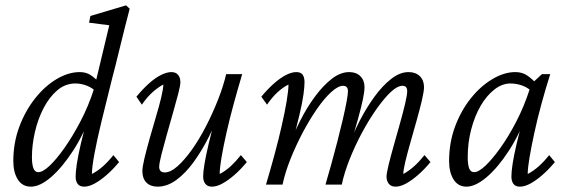

<svg xmlns="http://www.w3.org/2000/svg" viewBox="-20 -697 2142 725"><path d="M96.7 7.8Q64.5 7.8 47.4 -19Q30.3 -45.9 30.3 -88.9Q30.3 -157.2 52.7 -217.8Q75.2 -278.3 112.3 -325.2Q149.4 -372.1 193.8 -398.4Q238.3 -424.8 281.2 -424.8Q305.7 -424.8 323.7 -412.6Q341.8 -400.4 360.4 -378.9L346.7 -346.7Q331.1 -364.3 309.1 -373Q287.1 -381.8 264.6 -381.8Q226.6 -381.8 196.3 -356Q166 -330.1 144.5 -288.6Q123 -247.1 111.8 -198.2Q100.6 -149.4 100.6 -103.5Q100.6 -77.1 106 -62Q111.3 -46.9 125 -46.9Q141.6 -46.9 167.5 -71.3Q193.4 -95.7 223.6 -138.7Q253.9 -181.6 283.7 -238.3Q313.5 -294.9 335 -361.3L339.8 -380.9L392.6 -601.6L316.4 -611.3L321.3 -636.7L456.1 -676.8L469.7 -664.1Q462.9 -638.7 451.7 -594.2Q440.4 -549.8 428.2 -499Q416 -448.2 403.3 -400.4L362.3 -234.4Q346.7 -169.9 336.9 -117.7Q327.1 -65.4 327.1 -40Q349.6 -51.8 369.1 -69.3Q388.7 -86.9 408.2 -111.3L429.7 -85Q405.3 -55.7 381.3 -35.2Q357.4 -14.6 336.4 -3.4Q315.4 7.8 297.9 7.8Q281.2 7.8 273.4 -2.4Q265.6 -12.7 265.6 -30.3Q265.6 -47.9 270 -77.6Q274.4 -107.4 285.6 -155.8Q296.9 -204.1 317.4 -277.3H328.1Q297.9 -192.4 256.3 -128.4Q214.8 -64.5 172.9 -28.3Q130.9 7.8 96.7 7.8Z M627 -424.8Q643.6 -424.8 652.3 -414.6Q661.1 -404.3 661.1 -386.7Q661.1 -374 652.8 -342.3Q644.5 -310.5 632.8 -269.5Q621.1 -228.5 609.4 -187Q597.7 -145.5 589.4 -112.8Q581.1 -80.1 581.1 -66.4Q581.1 -57.6 585.9 -51.8Q590.8 -45.9 602.5 -45.9Q624 -45.9 650.4 -69.3Q676.8 -92.8 704.6 -131.8Q732.4 -170.9 757.8 -220.2Q783.2 -269.5 803.2 -320.3Q823.2 -371.1 834 -417H894.5Q877.9 -361.3 862.3 -304.2Q846.7 -247.1 835 -194.8Q823.2 -142.6 816.4 -102.5Q809.6 -62.5 809.6 -40Q832 -51.8 851.1 -69.3Q870.1 -86.9 889.6 -111.3L912.1 -85Q887.7 -55.7 863.8 -35.2Q839.8 -14.6 818.8 -3.4Q797.9 7.8 780.3 7.8Q763.7 7.8 755.4 -2.9Q747.1 -13.7 747.1 -30.3Q747.1 -47.9 752 -77.1Q756.8 -106.4 768.1 -154.8Q779.3 -203.1 799.8 -277.3H810.5Q793 -228.5 767.6 -178.2Q742.2 -127.9 711.4 -85.4Q680.7 -43 646 -17.6Q611.3 7.8 575.2 7.8Q547.9 7.8 532.7 -7.8Q517.6 -23.4 517.6 -50.8Q517.6 -66.4 525.4 -99.1Q533.2 -131.8 544.9 -173.3Q556.6 -214.8 568.8 -255.9Q581.1 -296.9 588.9 -329.6Q596.7 -362.3 596.7 -377.9Q575.2 -366.2 555.2 -348.1Q535.2 -330.1 515.6 -301.8L495.1 -332Q519.5 -361.3 543 -382.3Q566.4 -403.3 588.4 -414.1Q610.4 -424.8 627 -424.8Z M1473.6 7.8Q1457 7.8 1448.2 -2.9Q1439.5 -13.7 1439.5 -30.3Q1439.5 -42 1447.3 -74.2Q1455.1 -106.4 1466.8 -147.5Q1478.5 -188.5 1490.2 -230.5Q1502 -272.5 1509.8 -305.7Q1517.6 -338.9 1517.6 -352.5Q1517.6 -373 1500 -373Q1480.5 -373 1455.6 -349.6Q1430.7 -326.2 1402.3 -286.1Q1374 -246.1 1347.7 -197.3Q1321.3 -148.4 1300.8 -97.2Q1280.3 -45.9 1270.5 0H1209Q1218.8 -33.2 1230.5 -75.2Q1242.2 -117.2 1253.4 -160.6Q1264.6 -204.1 1273.9 -243.7Q1283.2 -283.2 1288.6 -312.5Q1293.9 -341.8 1293.9 -352.5Q1293.9 -373 1275.4 -373Q1256.8 -373 1231 -349.6Q1205.1 -326.2 1177.2 -286.1Q1149.4 -246.1 1123.5 -197.3Q1097.7 -148.4 1077.1 -97.2Q1056.6 -45.9 1046.9 0H984.4Q1001 -55.7 1016.6 -113.3Q1032.2 -170.9 1043.9 -222.7Q1055.7 -274.4 1062.5 -315.4Q1069.3 -356.4 1069.3 -377.9Q1046.9 -366.2 1027.3 -348.1Q1007.8 -330.1 988.3 -301.8L966.8 -332Q991.2 -361.3 1015.1 -382.3Q1039.1 -403.3 1060.5 -414.1Q1082 -424.8 1098.6 -424.8Q1116.2 -424.8 1123 -414.6Q1129.9 -404.3 1129.9 -386.7Q1129.9 -370.1 1126 -340.8Q1122.1 -311.5 1110.8 -263.7Q1099.6 -215.8 1079.1 -140.6H1069.3Q1087.9 -190.4 1113.3 -240.7Q1138.7 -291 1169.4 -332.5Q1200.2 -374 1232.9 -399.4Q1265.6 -424.8 1298.8 -424.8Q1325.2 -424.8 1340.8 -409.2Q1356.4 -393.6 1356.4 -368.2Q1356.4 -350.6 1350.1 -320.8Q1343.8 -291 1331.5 -246.6Q1319.3 -202.1 1299.8 -140.6H1294.9Q1311.5 -188.5 1336.9 -238.3Q1362.3 -288.1 1393.1 -330.6Q1423.8 -373 1457 -398.9Q1490.2 -424.8 1522.5 -424.8Q1549.8 -424.8 1565.4 -409.2Q1581.1 -393.6 1581.1 -368.2Q1581.1 -352.5 1573.2 -318.8Q1565.4 -285.2 1553.7 -243.7Q1542 -202.1 1530.3 -161.1Q1518.6 -120.1 1510.7 -87.4Q1502.9 -54.7 1502.9 -40Q1524.4 -51.8 1543.9 -69.3Q1563.5 -86.9 1583 -111.3L1605.5 -85Q1581.1 -55.7 1557.1 -35.2Q1533.2 -14.6 1512.2 -3.4Q1491.2 7.8 1473.6 7.8Z M1741.2 7.8Q1710 7.8 1692.9 -19Q1675.8 -45.9 1675.8 -88.9Q1675.8 -158.2 1698.2 -218.8Q1720.7 -279.3 1757.8 -325.7Q1794.9 -372.1 1839.4 -398.4Q1883.8 -424.8 1925.8 -424.8Q1951.2 -424.8 1969.7 -412.6Q1988.3 -400.4 2007.8 -378.9L1992.2 -347.7Q1975.6 -365.2 1953.1 -373.5Q1930.7 -381.8 1907.2 -381.8Q1876 -381.8 1846.7 -358.9Q1817.4 -335.9 1794.9 -297.4Q1772.5 -258.8 1759.3 -208.5Q1746.1 -158.2 1746.1 -103.5Q1746.1 -76.2 1751.5 -61.5Q1756.8 -46.9 1770.5 -46.9Q1787.1 -46.9 1813 -71.3Q1838.9 -95.7 1869.6 -138.7Q1900.4 -181.6 1929.7 -238.3Q1959 -294.9 1980.5 -361.3L1989.3 -382.8L2026.4 -417H2057.6Q2040 -361.3 2024.4 -304.2Q2008.8 -247.1 1997.6 -194.8Q1986.3 -142.6 1979.5 -102.5Q1972.7 -62.5 1972.7 -40Q1995.1 -51.8 2014.6 -69.3Q2034.2 -86.9 2053.7 -111.3L2075.2 -85Q2050.8 -55.7 2026.9 -35.2Q2002.9 -14.6 1981.9 -3.4Q1960.9 7.8 1943.4 7.8Q1926.8 7.8 1918.9 -2.4Q1911.1 -12.7 1911.1 -30.3Q1911.1 -47.9 1915.5 -77.6Q1919.9 -107.4 1931.2 -155.8Q1942.4 -204.1 1962.9 -277.3H1973.6Q1943.4 -192.4 1901.9 -128.4Q1860.4 -64.5 1817.9 -28.3Q1775.4 7.8 1741.2 7.8Z"/></svg>

Font: Crimson Pro Light
Style: Italic
Weight: 300
Italic angle: -12°
Designer: Jacques Le Bailly
Foundry: Baron von Fonthausen
Version: Version 1.003